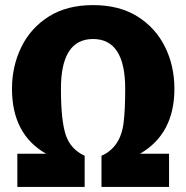

<svg xmlns="http://www.w3.org/2000/svg" viewBox="-20 -733 730 753"><path d="M643 0H378V-122Q454 -156 465 -254Q471 -302 471 -385Q471 -580 345 -580Q219 -580 219 -385Q219 -262 237.5 -205Q256 -148 312 -122V0H48V-130H161Q27 -206 27 -385Q27 -473 63.5 -548Q100 -623 171 -668Q242 -713 345 -713Q448 -713 519 -668.5Q590 -624 627 -549.5Q664 -475 664 -385Q664 -208 529 -130H643Z"/></svg>

Font: Trujillo ExtraBold
Style: Regular
Weight: 800
Designer: Fira Sans original fonts by bBox Type GmbH, Carrois Corporate GbR, & Edenspiekermann AG / Changes by Cristiano Sobral
Foundry: Fira Sans original fonts by bBox Type GmbH, Carrois Corporate GbR, & Edenspiekermann AG / Changes by Cristiano Sobral
Version: Version 4.301;July 28, 2020;FontCreator 13.0.0.2655 64-bit